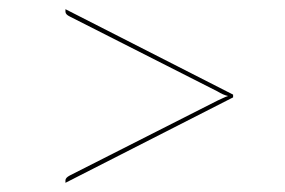

<svg xmlns="http://www.w3.org/2000/svg" viewBox="-20 -544 620 418"><path d="M122.5 -146V-151.5Q122.5 -157 132 -162L453.5 -325Q459 -327.5 464.8 -330.2Q470.5 -333 476.5 -335Q465.5 -337.5 453.5 -345L132 -508Q122.5 -512.5 122.5 -518.5V-524L487.5 -338V-332Z"/></svg>

Font: Lato Hairline
Style: Regular
Weight: 100
Designer: Lukasz Dziedzic
Foundry: tyPoland Lukasz Dziedzic
Version: Version 2.007; 2014-02-27